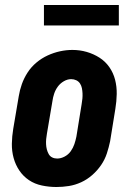

<svg xmlns="http://www.w3.org/2000/svg" viewBox="-20 -741 540 769"><path d="M206 8Q177 8 148 2Q119 -4 96 -19.5Q73 -35 57.5 -58Q42 -81 34.5 -108.5Q27 -136 27.5 -165.5Q28 -195 33 -225L55 -355Q59 -380 67.5 -404Q76 -428 90.5 -450.5Q105 -473 126 -490.5Q147 -508 171 -519Q195 -530 220 -535.5Q245 -541 270 -541Q300 -541 327.5 -533Q355 -525 378.5 -510Q402 -495 418 -472Q434 -449 441 -421.5Q448 -394 447.5 -364.5Q447 -335 442 -305L421 -175Q416 -151 408 -126.5Q400 -102 385 -80Q370 -58 349.5 -40Q329 -22 305 -11Q281 0 256 4Q231 8 206 8ZM209 -106Q224 -106 239 -114Q254 -122 263.5 -135.5Q273 -149 278 -164Q283 -179 286 -194L307 -324Q309 -335 310 -346Q311 -357 310.5 -367.5Q310 -378 308 -388Q306 -398 300.5 -406.5Q295 -415 285.5 -419.5Q276 -424 265 -424Q250 -424 235.5 -415.5Q221 -407 211.5 -394Q202 -381 197 -366Q192 -351 190 -336L168 -206Q166 -195 165 -184.5Q164 -174 164.5 -163.5Q165 -153 167.5 -143Q170 -133 175 -124Q180 -115 189 -110.5Q198 -106 209 -106ZM156 -639V-721H456V-639Z"/></svg>

Font: Iosevka Curly Slab HvObl
Style: Regular
Weight: 900
Italic angle: -9°
Monospace: yes
Designer: Belleve Invis
Foundry: Belleve Invis
Version: Version 11.1.0; ttfautohint (v1.8.3)